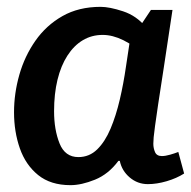

<svg xmlns="http://www.w3.org/2000/svg" viewBox="-20 -529 558 561"><path d="M421 -500H484Q469 -398 458.5 -331Q448 -264 442 -223.5Q436 -183 433 -161Q430 -139 429 -128Q428 -117 428 -109Q428 -96 433 -84.5Q438 -73 453 -73Q463 -73 477 -77Q491 -81 501 -85L518 -22Q496 -8 467 0.5Q438 9 412 9Q382 9 359 -10.5Q336 -30 330 -59H326Q297 -20 257.5 -4Q218 12 186 12Q128 12 91.5 -17.5Q55 -47 38 -95.5Q21 -144 21 -201Q21 -256 36.5 -310.5Q52 -365 83.5 -410Q115 -455 162.5 -482Q210 -509 274 -509Q300 -509 339.5 -496Q379 -483 406 -450V-365Q338 -427 280 -427Q248 -427 222 -411.5Q196 -396 177 -366.5Q158 -337 148 -296Q138 -255 138 -204Q138 -150 154 -110Q170 -70 209 -70Q241 -70 264 -92.5Q287 -115 303 -153Q319 -191 330 -238Q341 -285 348 -334L359 -407Z"/></svg>

Font: Rosario Light
Style: Bold Italic
Weight: 700
Italic angle: -8.05°
Version: Version 1.101; ttfautohint (v1.8.1.43-b0c9)